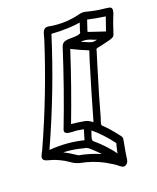

<svg xmlns="http://www.w3.org/2000/svg" viewBox="-124 -792 836 1020"><g transform="rotate(-15 294.0 -282.0)"><path d="M428.7 142.1Q419.9 142.1 406.2 132.8Q388.7 119.1 338.9 96.7Q277.8 70.8 208 63.5Q179.7 58.6 156.2 43.5Q145.5 37.1 133.8 31.7Q90.8 12.7 61.5 8.3Q50.3 6.8 39.6 3.9Q19.5 -1.5 19.5 -16.1Q19.5 -18.6 20 -21.5Q22 -30.8 31.7 -52.7Q130.4 -332 195.8 -621.6Q196.8 -627.4 197.8 -634Q198.7 -640.6 200.2 -647.5Q203.1 -663.1 210.2 -671.9Q217.3 -680.7 232.4 -680.7L240.2 -680.2Q248 -678.2 280.8 -678.2Q339.4 -678.2 401.9 -698.2Q418.5 -705.6 435.5 -705.6L442.9 -705.1Q500 -695.3 539.1 -695.3Q556.6 -695.3 573.2 -693.4Q587.9 -691.4 587.9 -676.8V-673.3Q587.4 -666.5 585.9 -659.2Q583.5 -648.9 579.6 -638.2Q572.8 -619.1 557.1 -549.8Q553.7 -538.1 543 -532.7Q530.3 -525.9 512.7 -521Q475.6 -507.8 457.5 -503.4Q450.2 -501.5 448.7 -494.6L447.8 -486.3L433.6 -421.4Q392.6 -228.5 377.4 -140.6L372.6 -122.1Q371.6 -117.2 370.6 -109.4Q370.1 -107.4 370.1 -106Q370.1 -101.1 373.5 -98.1Q411.1 -68.4 448.7 -26.4Q463.9 -12.7 463.9 -2.4V-1L463.4 6.3Q455.6 86.4 455.6 96.7V100.1Q455.6 108.9 453.6 118.7Q451.7 128.4 444.1 135.3Q436.5 142.1 428.7 142.1ZM522.9 -575.7Q532.2 -614.7 542.5 -653.3Q491.7 -655.8 442.4 -662.6L429.7 -609.9Q428.2 -604 428 -601.1Q427.7 -598.1 434.6 -596.7Q478.5 -585.9 522.9 -575.7ZM439.9 -540Q447.3 -540 465.3 -545.4L445.3 -550.8Q422.9 -559.6 399.9 -559.6Q391.6 -559.6 378.9 -557.1Q429.2 -540 439.9 -540ZM334 -127Q362.8 -277.8 398.9 -448.2Q405.8 -480.5 407.2 -484.6Q408.7 -488.8 409.7 -494.6Q410.6 -498 410.6 -500Q410.6 -501 410.2 -502Q361.8 -516.6 315.4 -535.2Q271 -341.3 216.3 -148.4Q254.9 -148.4 292 -144.5Q311.5 -142.6 334 -127ZM69.8 -45.4Q122.1 -54.2 172.9 -54.2Q218.8 -54.2 263.2 -46.9L274.9 -104.5Q255.9 -106.4 236.8 -107.4Q231 -107.4 222.4 -106.9Q213.9 -106.4 205.1 -106.4Q200.7 -106.4 192.1 -106.7Q183.6 -106.9 175.3 -111.8Q169.4 -115.7 169.4 -123.5Q169.4 -126 169.9 -128.9Q230.5 -339.4 279.8 -557.6Q285.2 -577.6 301 -583.3Q316.9 -588.9 335.4 -589.4Q386.2 -593.8 388.7 -605L389.6 -612.8L400.4 -657.7Q372.1 -649.9 337.4 -645.5Q282.7 -638.7 244.6 -638.7H239.7Q173.8 -340.3 69.8 -45.4ZM333.5 47.9Q312 28.3 285.6 8.8Q273.9 -1.5 262.2 -4.9L241.2 -7.8Q202.1 -14.6 160.6 -14.6L137.2 -14.2Q165.5 -3.4 211.4 22Q275.4 28.3 333.5 47.9ZM416 67.4Q415 65.9 415 62Q415 57.6 416 51.3Q419.4 24.9 422.4 11.2Q366.2 -50.8 312 -87.9Q311 -82.5 308.6 -74.7Q306.2 -66.9 304.7 -59.1Q303.7 -54.2 302.2 -44.9Q301.8 -43 301.8 -41.5Q301.8 -34.7 307.1 -30.3Q369.6 14.2 416 67.4Z"/></g></svg>

Font: Third Street
Style: Regular
Weight: 400
Designer: GGBotNet
Foundry: GGBotNet
Version: 0.90